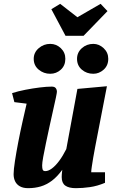

<svg xmlns="http://www.w3.org/2000/svg" viewBox="-20 -971 610 1002"><path d="M127 11Q101 11 84 1.5Q67 -8 59 -24.5Q51 -41 51 -62Q51 -85 58 -130.5Q65 -176 75.5 -230.5Q86 -285 98 -338Q110 -391 119 -430L55 -438L43 -485Q74 -495 112.5 -502.5Q151 -510 187.5 -514.5Q224 -519 250 -519Q265 -519 271 -511Q277 -503 277 -492Q277 -487 271.5 -460.5Q266 -434 257 -395Q248 -356 238.5 -311.5Q229 -267 220 -225Q211 -183 205.5 -152Q200 -121 200 -108Q200 -92 203 -85Q206 -78 217 -78Q232 -78 250.5 -91.5Q269 -105 288.5 -131Q308 -157 326 -193L384 -507L538 -521L477 -206Q471 -176 466.5 -148.5Q462 -121 459 -101Q456 -81 456 -72H528V-17Q488 0 449.5 5.5Q411 11 376 11Q339 11 320.5 -2.5Q302 -16 302 -47Q302 -53 302.5 -61Q303 -69 304 -75.5Q305 -82 305 -85Q279 -49 251 -28Q223 -7 192.5 2Q162 11 127 11ZM467 -586Q432 -586 407 -607.5Q382 -629 382 -664Q382 -697 407 -719.5Q432 -742 467 -742Q497 -742 521 -719.5Q545 -697 545 -664Q545 -629 521 -607.5Q497 -586 467 -586ZM242 -586Q208 -586 182 -607.5Q156 -629 156 -664Q156 -697 182 -719.5Q208 -742 242 -742Q274 -742 297.5 -719.5Q321 -697 321 -664Q321 -629 297.5 -607.5Q274 -586 242 -586ZM322 -784 248 -923 294 -951 384 -881 505 -951 541 -913 416 -784Z"/></svg>

Font: Manuale ExtraBold
Style: Italic
Weight: 800
Italic angle: -11°
Designer: Eduardo Tunni / Pablo Cosgaya
Foundry: Eduardo Tunni / Pablo Cosgaya
Version: Version 1.002